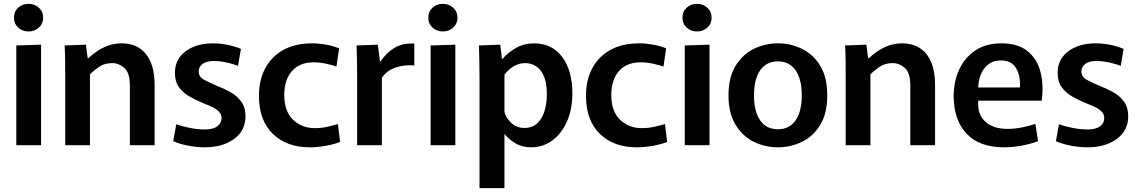

<svg xmlns="http://www.w3.org/2000/svg" viewBox="-20 -757 5937 1001"><path d="M129 -593Q97 -593 75 -613Q53 -633 53 -665Q53 -697 75 -717Q97 -737 129 -737Q160 -737 182.5 -717Q205 -697 205 -665Q205 -633 182.5 -613Q160 -593 129 -593ZM65 -520 194 -524V0H65Z M320 -362Q320 -407 319.5 -446Q319 -485 317 -520L428 -524L437 -454H441Q458 -470 483.5 -488Q509 -506 542 -518.5Q575 -531 615 -531Q696 -531 741 -475Q786 -419 786 -315V0H657V-311Q657 -377 628.5 -402.5Q600 -428 565 -428Q525 -428 496.5 -408.5Q468 -389 449 -369V0H320Z M1047 11Q1003 11 958.5 2Q914 -7 883 -21L899 -109Q924 -100 966 -91Q1008 -82 1048 -82Q1091 -82 1113 -98.5Q1135 -115 1135 -141Q1135 -162 1120 -176.5Q1105 -191 1081.5 -201.5Q1058 -212 1031 -223Q999 -236 967 -254.5Q935 -273 913.5 -302Q892 -331 892 -377Q892 -448 947.5 -489.5Q1003 -531 1090 -531Q1131 -531 1170 -522.5Q1209 -514 1236 -502L1221 -414Q1198 -423 1162 -431Q1126 -439 1094 -439Q1057 -439 1036.5 -424Q1016 -409 1016 -384Q1016 -356 1045 -340.5Q1074 -325 1112 -309Q1146 -296 1180 -277.5Q1214 -259 1237 -228.5Q1260 -198 1260 -150Q1260 -77 1201 -33Q1142 11 1047 11Z M1595 11Q1474 11 1402 -59.5Q1330 -130 1330 -258Q1330 -338 1362 -399.5Q1394 -461 1456 -496Q1518 -531 1608 -531Q1641 -531 1678.5 -524.5Q1716 -518 1748 -505L1734 -410Q1711 -418 1679.5 -425Q1648 -432 1614 -432Q1542 -432 1502 -386.5Q1462 -341 1462 -261Q1462 -177 1507.5 -133Q1553 -89 1621 -89Q1657 -89 1689 -96.5Q1721 -104 1742 -110L1753 -17Q1727 -6 1682.5 2.5Q1638 11 1595 11Z M1842 0V-362Q1842 -413 1841 -450Q1840 -487 1839 -520L1950 -524L1961 -436H1964Q1992 -480 2035 -506.5Q2078 -533 2140 -530V-416Q2088 -420 2043.5 -405.5Q1999 -391 1971 -352V0Z M2289 -593Q2257 -593 2235 -613Q2213 -633 2213 -665Q2213 -697 2235 -717Q2257 -737 2289 -737Q2320 -737 2342.5 -717Q2365 -697 2365 -665Q2365 -633 2342.5 -613Q2320 -593 2289 -593ZM2225 -520 2354 -524V0H2225Z M2480 -351Q2480 -394 2479 -438.5Q2478 -483 2477 -520L2588 -524L2597 -450H2600Q2628 -483 2670 -507Q2712 -531 2764 -531Q2858 -531 2911 -460Q2964 -389 2964 -271Q2964 -186 2935.5 -122.5Q2907 -59 2858.5 -24Q2810 11 2750 11Q2702 11 2667.5 -9.5Q2633 -30 2611 -58H2610V224H2480ZM2714 -90Q2756 -90 2781.5 -114.5Q2807 -139 2819 -179Q2831 -219 2831 -264Q2831 -347 2800 -387.5Q2769 -428 2718 -428Q2684 -428 2655 -409.5Q2626 -391 2610 -367V-174Q2617 -143 2645 -116.5Q2673 -90 2714 -90Z M3300 11Q3179 11 3107 -59.5Q3035 -130 3035 -258Q3035 -338 3067 -399.5Q3099 -461 3161 -496Q3223 -531 3313 -531Q3346 -531 3383.5 -524.5Q3421 -518 3453 -505L3439 -410Q3416 -418 3384.5 -425Q3353 -432 3319 -432Q3247 -432 3207 -386.5Q3167 -341 3167 -261Q3167 -177 3212.5 -133Q3258 -89 3326 -89Q3362 -89 3394 -96.5Q3426 -104 3447 -110L3458 -17Q3432 -6 3387.5 2.5Q3343 11 3300 11Z M3614 -593Q3582 -593 3560 -613Q3538 -633 3538 -665Q3538 -697 3560 -717Q3582 -737 3614 -737Q3645 -737 3667.5 -717Q3690 -697 3690 -665Q3690 -633 3667.5 -613Q3645 -593 3614 -593ZM3550 -520 3679 -524V0H3550Z M4036 11Q3968 11 3909.5 -18Q3851 -47 3814.5 -107Q3778 -167 3778 -260Q3778 -353 3814.5 -413Q3851 -473 3909.5 -502Q3968 -531 4036 -531Q4103 -531 4162 -502Q4221 -473 4257 -413Q4293 -353 4293 -260Q4293 -167 4257 -107Q4221 -47 4162 -18Q4103 11 4036 11ZM4036 -83Q4095 -83 4127.5 -129Q4160 -175 4160 -260Q4160 -345 4127.5 -391Q4095 -437 4036 -437Q3976 -437 3943.5 -391Q3911 -345 3911 -260Q3911 -175 3943.5 -129Q3976 -83 4036 -83Z M4389 -362Q4389 -407 4388.5 -446Q4388 -485 4386 -520L4497 -524L4506 -454H4510Q4527 -470 4552.5 -488Q4578 -506 4611 -518.5Q4644 -531 4684 -531Q4765 -531 4810 -475Q4855 -419 4855 -315V0H4726V-311Q4726 -377 4697.5 -402.5Q4669 -428 4634 -428Q4594 -428 4565.5 -408.5Q4537 -389 4518 -369V0H4389Z M5215 11Q5085 11 5018.5 -61Q4952 -133 4952 -256Q4952 -330 4980 -392.5Q5008 -455 5063.5 -493Q5119 -531 5202 -531Q5287 -531 5337 -490.5Q5387 -450 5404.5 -382Q5422 -314 5411 -232H5080Q5075 -161 5116.5 -123Q5158 -85 5233 -85Q5273 -85 5312 -93.5Q5351 -102 5378 -111L5392 -21Q5355 -7 5308 2Q5261 11 5215 11ZM5197 -442Q5160 -442 5134 -422.5Q5108 -403 5094.5 -371Q5081 -339 5080 -301H5297Q5298 -306 5298 -309.5Q5298 -313 5298 -316Q5298 -370 5274.5 -406Q5251 -442 5197 -442Z M5649 11Q5605 11 5560.5 2Q5516 -7 5485 -21L5501 -109Q5526 -100 5568 -91Q5610 -82 5650 -82Q5693 -82 5715 -98.5Q5737 -115 5737 -141Q5737 -162 5722 -176.5Q5707 -191 5683.5 -201.5Q5660 -212 5633 -223Q5601 -236 5569 -254.5Q5537 -273 5515.5 -302Q5494 -331 5494 -377Q5494 -448 5549.5 -489.5Q5605 -531 5692 -531Q5733 -531 5772 -522.5Q5811 -514 5838 -502L5823 -414Q5800 -423 5764 -431Q5728 -439 5696 -439Q5659 -439 5638.5 -424Q5618 -409 5618 -384Q5618 -356 5647 -340.5Q5676 -325 5714 -309Q5748 -296 5782 -277.5Q5816 -259 5839 -228.5Q5862 -198 5862 -150Q5862 -77 5803 -33Q5744 11 5649 11Z"/></svg>

Font: Murecho Medium
Style: Regular
Weight: 500
Designer: Neil Summerour
Foundry: Positype
Version: Version 1.010; ttfautohint (v1.8.3)